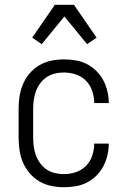

<svg xmlns="http://www.w3.org/2000/svg" viewBox="-20 -777 540 805"><path d="M247 8Q221 8 194.5 2.5Q168 -3 145 -16.5Q122 -30 104.5 -50.5Q87 -71 76.5 -95.5Q66 -120 62 -146.5Q58 -173 58 -200V-320Q58 -347 62 -373.5Q66 -400 76.5 -424.5Q87 -449 104.5 -469.5Q122 -490 145 -503.5Q168 -517 194.5 -522.5Q221 -528 247 -528Q272 -528 296.5 -524Q321 -520 343 -509Q365 -498 383 -480.5Q401 -463 412.5 -441.5Q424 -420 430 -395.5Q436 -371 436 -346V-345H375V-346Q375 -371 366.5 -396Q358 -421 340 -439Q322 -457 297.5 -465Q273 -473 247 -473Q228 -473 209.5 -468.5Q191 -464 175.5 -453.5Q160 -443 148.5 -427.5Q137 -412 130.5 -394Q124 -376 121.5 -357.5Q119 -339 119 -320V-200Q119 -181 121.5 -162.5Q124 -144 130.5 -126Q137 -108 148.5 -92.5Q160 -77 175.5 -66.5Q191 -56 209.5 -51.5Q228 -47 247 -47Q273 -47 297.5 -55Q322 -63 340 -81Q358 -99 366.5 -124Q375 -149 375 -174V-175H436V-174Q436 -149 430 -124.5Q424 -100 412.5 -78.5Q401 -57 383 -39.5Q365 -22 343 -11Q321 0 296.5 4Q272 8 247 8ZM155 -592 115 -619 210 -757H290L385 -619L345 -592L250 -708Z"/></svg>

Font: Iosevka Custom Light
Style: Regular
Weight: 300
Monospace: yes
Designer: Belleve Invis
Foundry: Belleve Invis
Version: Version 27.3.5